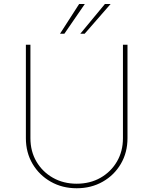

<svg xmlns="http://www.w3.org/2000/svg" viewBox="-20 -958 790 989"><path d="M613.3 -727.5H636.7V-246.1Q636.7 -172.4 602.5 -114Q568.4 -55.7 509 -22Q449.7 11.7 375 11.7Q300.8 11.7 241.5 -22Q182.1 -55.7 147.7 -114Q113.3 -172.4 113.3 -246.1V-727.5H136.7V-246.1Q136.7 -178.7 167.7 -125.7Q198.7 -72.8 252.7 -42.2Q306.6 -11.7 375 -11.7Q443.8 -11.7 497.6 -42.2Q551.3 -72.8 582.3 -125.7Q613.3 -178.7 613.3 -246.1ZM393.6 -784.2 520.5 -937.5H549.8L416 -784.2ZM289.1 -784.2 387.7 -937.5H417L311.5 -784.2Z"/></svg>

Font: Inter Tight Thin
Style: Regular
Weight: 250
Designer: Rasmus Andersson
Foundry: rsms
Version: Version 3.004